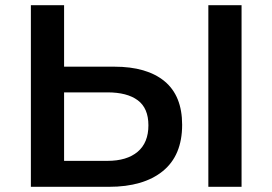

<svg xmlns="http://www.w3.org/2000/svg" viewBox="-20 -720 1050 740"><path d="M99 0V-700H227V-463H421Q546 -463 614 -407Q682 -351 682 -239Q682 -121 607.5 -60.5Q533 0 400 0ZM227 -100H394Q469 -100 510.5 -135Q552 -170 552 -237Q552 -303 511 -333.5Q470 -364 394 -364H227ZM783 0V-700H911V0Z"/></svg>

Font: Montserrat SemiBold
Style: Regular
Weight: 600
Designer: Julieta Ulanovsky
Foundry: Julieta Ulanovsky
Version: Version 9.000; ttfautohint (v1.8.4.7-5d5b)